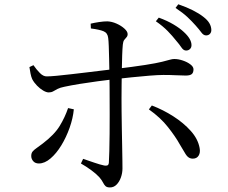

<svg xmlns="http://www.w3.org/2000/svg" viewBox="-20 -823 1040 875"><path d="M827.9 -592.7Q816.1 -592.7 807 -606.5Q797.9 -620.3 782.1 -638.5Q766.5 -658.5 744.7 -681Q722.9 -703.5 690.3 -726.1L703.6 -742.7Q742.3 -728.6 770.9 -711.5Q799.5 -694.5 817.4 -677.6Q852.7 -645.5 852.7 -617.3Q852.7 -606 845.6 -599.4Q838.6 -592.7 827.9 -592.7ZM481 31.2Q467.1 31.2 460.7 25Q454.3 18.8 449.2 8.4Q444.1 -2 432.7 -15.3Q419.1 -30.4 395.9 -47.4Q372.6 -64.5 348.8 -77.9L358.8 -99.1Q383.5 -90.7 409.8 -81.7Q436.1 -72.6 455.1 -68.7Q463.9 -67.1 469.5 -69.3Q475.1 -71.5 476.1 -81.5Q477.3 -99.4 478.2 -134.8Q479.1 -170.3 479.5 -214.1Q479.9 -258 479.8 -300.9Q479.6 -343.9 479.6 -375.9Q479.6 -397.1 479.4 -427Q479.2 -457 478.6 -490.4Q478 -523.7 477.3 -555.6Q476.6 -587.4 475.7 -612.4Q474.8 -637.4 473.1 -649.7Q470.7 -672.8 452.2 -680.5Q433.8 -688.3 394.2 -693.3L393.2 -715.2Q410.4 -719.3 431.5 -722.5Q452.5 -725.7 468.9 -725.7Q489.8 -724.9 511.1 -715.4Q532.5 -705.9 547.1 -692.6Q561.7 -679.4 561.7 -667.7Q561.7 -658.6 556.4 -653.1Q551.1 -647.5 546.1 -640.9Q541.1 -634.3 539.7 -619.5Q537.8 -601 536.8 -570.6Q535.8 -540.2 535.2 -504.8Q534.6 -469.5 534.2 -435.4Q533.8 -401.3 533.8 -374.3Q533.8 -351.9 534.1 -315.5Q534.4 -279.1 535.2 -237.9Q536 -196.6 536.7 -157.8Q537.5 -119 537.8 -91.3Q538.1 -63.7 538.1 -55.2Q538.1 -34.3 531 -14.4Q523.9 5.6 511.2 18.4Q498.6 31.2 481 31.2ZM157.1 -78Q140.7 -78 131.6 -88.3Q122.4 -98.6 122.4 -112.2Q122.4 -125.2 128.8 -132.7Q135.1 -140.2 146.4 -148Q157.7 -155.8 173.5 -167.9Q227.7 -209 252 -248.9Q276.3 -288.8 290.3 -330.5L316.5 -324.8Q312.6 -284.1 297.3 -240.8Q281.9 -197.4 259.5 -160.6Q237 -123.7 210.3 -100.9Q183.6 -78 157.1 -78ZM201.9 -401.8Q191.1 -401.8 176.5 -410.5Q161.9 -419.1 148.4 -433Q134.8 -446.9 126.6 -462.8Q122.2 -472.5 119.1 -487.9Q116.1 -503.3 114.1 -517.3L132.4 -526Q146.3 -505.8 162 -490Q177.7 -474.1 194 -474.9Q209.4 -474.9 238.8 -477.7Q268.3 -480.5 305.1 -484.8Q341.9 -489.1 378.9 -493.5Q415.9 -497.9 447.3 -501.8Q478.6 -505.7 497 -507.7Q589 -518.7 641.2 -526.9Q693.4 -535.1 718.8 -541.5Q744.2 -547.9 754.8 -551Q765.4 -554.1 774.2 -554.1Q792.9 -554.1 813.1 -547.2Q833.4 -540.4 847.6 -529.6Q861.8 -518.8 861.8 -507.2Q861.8 -491.5 853.6 -485.1Q845.5 -478.7 826.4 -478.7Q804.7 -478.7 781 -480.1Q757.3 -481.4 724.6 -481.4Q701.2 -481.4 661.3 -478.2Q621.4 -475.1 578.3 -470.5Q535.3 -465.9 499.4 -461.9Q466.5 -458.1 425.1 -452.6Q383.6 -447.1 343.6 -440.6Q303.6 -434.1 274 -427.7Q253.6 -423.7 242.2 -417.7Q230.7 -411.6 222.3 -406.7Q213.8 -401.8 201.9 -401.8ZM858.8 -100Q838 -100 825.9 -120.6Q813.7 -141.1 799.5 -164.7Q780.1 -199.9 745.7 -243.5Q711.4 -287.2 658.5 -324.5L672 -342.3Q723.2 -322.8 769.9 -292.9Q816.6 -263 849.3 -226.5Q882.1 -190 889.7 -148.8Q893.8 -127.4 885.2 -113.7Q876.6 -100 858.8 -100ZM919.7 -661.6Q907.6 -661.4 897.7 -675Q887.8 -688.6 871.5 -706.9Q854.5 -726.1 834.2 -745.2Q813.9 -764.3 780 -786.9L792.5 -803.5Q830.6 -790.4 858.9 -776Q887.2 -761.7 906.3 -746.7Q925.8 -731.8 934.3 -717Q942.8 -702.2 943.1 -686.6Q943.3 -676.1 937.1 -669.1Q931 -662 919.7 -661.6Z"/></svg>

Font: Noto Serif HK ExtraLight
Style: Regular
Weight: 200
Designer: Ryoko NISHIZUKA 西塚涼子 (kana & ideographs); Frank Grießhammer (Latin, Greek & Cyrillic); Wenlong ZHANG 张文龙 (bopomofo); San
Foundry: Adobe
Version: Version 2.002-H1;hotconv 1.1.0;makeotfexe 2.6.0